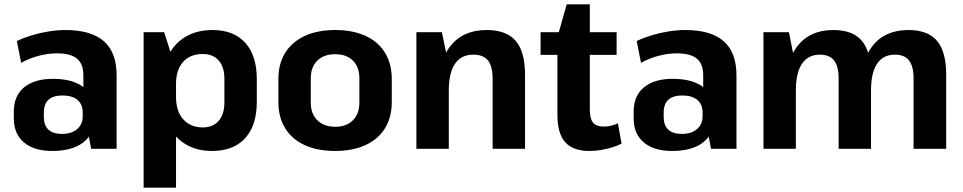

<svg xmlns="http://www.w3.org/2000/svg" viewBox="-20 -689 4460 889"><path d="M366 -193V-340Q366 -393 336.5 -417.5Q307 -442 244 -442Q203 -442 159 -430.5Q115 -419 78 -398L58 -499Q89 -514 127 -525.5Q165 -537 205.5 -543.5Q246 -550 282 -550Q402 -550 461 -498Q520 -446 520 -340V0H402ZM222 10Q138 10 91 -29.5Q44 -69 44 -140V-173Q44 -245 91.5 -284.5Q139 -324 225 -324Q316 -324 366.5 -285.5Q417 -247 417 -176V-142Q417 -70 366 -30Q315 10 222 10ZM267 -69Q311 -69 337 -91Q363 -113 363 -150V-169Q363 -206 338.5 -226.5Q314 -247 269 -247Q227 -247 205 -227.5Q183 -208 183 -167V-148Q183 -109 204 -89Q225 -69 267 -69Z M961 10Q892 10 840.5 -20.5Q789 -51 761 -107Q733 -163 733 -239V-303Q733 -380 761.5 -435.5Q790 -491 842 -520.5Q894 -550 964 -550Q1062 -550 1115.5 -491Q1169 -432 1169 -323V-217Q1169 -108 1115 -49Q1061 10 961 10ZM645 -540H740L795 -368V180H645ZM919 -99Q966 -99 992.5 -129.5Q1019 -160 1019 -214V-324Q1019 -379 992.5 -409Q966 -439 919 -439Q861 -439 828 -402.5Q795 -366 795 -301V-240Q795 -174 828.5 -136.5Q862 -99 919 -99Z M1532 10Q1450 10 1391 -17Q1332 -44 1300.5 -95Q1269 -146 1269 -217V-323Q1269 -394 1300.5 -444.5Q1332 -495 1391 -522.5Q1450 -550 1532 -550Q1613 -550 1672 -523Q1731 -496 1762.5 -445Q1794 -394 1794 -323V-217Q1794 -146 1762.5 -95Q1731 -44 1672 -17Q1613 10 1532 10ZM1532 -102Q1584 -102 1614 -132Q1644 -162 1644 -214V-326Q1644 -379 1614 -408.5Q1584 -438 1532 -438Q1480 -438 1449.5 -408.5Q1419 -379 1419 -326V-214Q1419 -162 1449.5 -132Q1480 -102 1532 -102Z M2261 -324Q2261 -382 2239.5 -409Q2218 -436 2171 -436Q2116 -436 2087 -394Q2058 -352 2058 -270L2006 -194V-253Q2006 -399 2064.5 -474.5Q2123 -550 2233 -550Q2325 -550 2368 -499.5Q2411 -449 2411 -343V0H2261ZM1908 -540H2026L2058 -386V0H1908Z M2710 10Q2633 10 2597 -30.5Q2561 -71 2561 -156V-517L2604 -669H2711V-182Q2711 -139 2726 -121Q2741 -103 2777 -103Q2793 -103 2809.5 -107Q2826 -111 2841 -118L2858 -24Q2839 -14 2814 -6.5Q2789 1 2762.5 5.5Q2736 10 2710 10ZM2483 -540H2835V-435H2483Z M3236 -193V-340Q3236 -393 3206.5 -417.5Q3177 -442 3114 -442Q3073 -442 3029 -430.5Q2985 -419 2948 -398L2928 -499Q2959 -514 2997 -525.5Q3035 -537 3075.5 -543.5Q3116 -550 3152 -550Q3272 -550 3331 -498Q3390 -446 3390 -340V0H3272ZM3092 10Q3008 10 2961 -29.5Q2914 -69 2914 -140V-173Q2914 -245 2961.5 -284.5Q3009 -324 3095 -324Q3186 -324 3236.5 -285.5Q3287 -247 3287 -176V-142Q3287 -70 3236 -30Q3185 10 3092 10ZM3137 -69Q3181 -69 3207 -91Q3233 -113 3233 -150V-169Q3233 -206 3208.5 -226.5Q3184 -247 3139 -247Q3097 -247 3075 -227.5Q3053 -208 3053 -167V-148Q3053 -109 3074 -89Q3095 -69 3137 -69Z M4210 -325Q4210 -382 4189 -409Q4168 -436 4124 -436Q4069 -436 4041 -394Q4013 -352 4013 -270L3960 -194V-253Q3960 -398 4018 -474Q4076 -550 4186 -550Q4276 -550 4318.5 -500Q4361 -450 4361 -343V0H4210ZM3515 -540H3633L3665 -378V0H3515ZM3863 -325Q3863 -382 3842 -409Q3821 -436 3776 -436Q3722 -436 3693.5 -394Q3665 -352 3665 -270L3613 -194V-253Q3613 -398 3671 -474Q3729 -550 3838 -550Q3929 -550 3971 -499.5Q4013 -449 4013 -343V0H3863Z"/></svg>

Font: Pathway Extreme SemiCondensed
Style: Bold
Weight: 700
Width: 4
Version: Version 1.001;gftools[0.9.26]